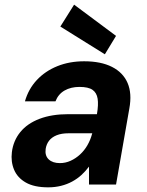

<svg xmlns="http://www.w3.org/2000/svg" viewBox="-20 -792 631 824"><path d="M187 12Q127 12 91 -8.5Q55 -29 40.5 -63.5Q26 -98 31 -139Q37 -188 67 -225Q97 -262 149.5 -282Q202 -302 273 -302H396Q403 -343 399 -368.5Q395 -394 377 -406.5Q359 -419 321 -419Q284 -419 257 -403.5Q230 -388 218 -357H87Q102 -410 138 -448.5Q174 -487 226 -508Q278 -529 341 -529Q413 -529 460.5 -505Q508 -481 527.5 -436Q547 -391 535 -326L478 0H362V-77Q347 -57 329.5 -41Q312 -25 290 -13Q268 -1 242 5.5Q216 12 187 12ZM237 -92Q261 -92 283 -102Q305 -112 323.5 -129Q342 -146 355 -168.5Q368 -191 375 -217L376 -220H274Q244 -220 223 -211.5Q202 -203 190.5 -188Q179 -173 176 -153Q172 -124 189 -108Q206 -92 237 -92ZM430 -559 239 -678 298 -772 478 -638Z"/></svg>

Font: DM Sans 11pt
Style: Bold Italic
Weight: 700
Italic angle: -10°
Version: Version 4.004;gftools[0.9.30]